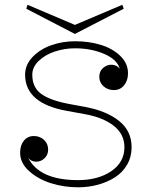

<svg xmlns="http://www.w3.org/2000/svg" viewBox="-20 -777 640 810"><path d="M502 -740.2 496.1 -756.8 295.9 -671.9 96.2 -756.8 90.8 -740.2 295.9 -633.8ZM484.9 -486.8Q473.1 -502.9 452.4 -503.9Q431.6 -504.9 415.3 -490.7Q398.9 -476.6 398.9 -453.1Q398.9 -429.2 416.7 -413.1Q434.6 -397 460.9 -397Q486.8 -397 503.4 -417Q520 -437 520 -467.8Q520 -509.8 487.3 -541.3Q454.6 -572.8 404.8 -587.9Q355 -603 296.9 -603Q244.6 -603 197 -586.4Q149.4 -569.8 117.7 -536.9Q85.9 -503.9 85.9 -461.9Q85.9 -340.3 263.2 -309.1L340.8 -294.9Q415.5 -281.2 460.2 -246.1Q504.9 -210.9 504.9 -155.8Q504.9 -92.8 449.5 -54.9Q394 -17.1 309.1 -17.1Q147 -17.1 99.1 -110.8Q110.8 -95.7 131.1 -95Q151.4 -94.2 167.2 -108.6Q183.1 -123 183.1 -146Q183.1 -170.4 165.8 -186.8Q148.4 -203.1 123 -203.1Q96.7 -203.1 80.8 -183.6Q64.9 -164.1 64.9 -132.8Q64.9 -89.4 102.8 -55.2Q140.6 -21 195.6 -3.9Q250.5 13.2 309.1 13.2Q353.5 13.2 393.6 2.2Q433.6 -8.8 465.6 -29.3Q497.6 -49.8 516.4 -82.5Q535.2 -115.2 535.2 -155.8Q535.2 -224.1 483.2 -266.1Q431.2 -308.1 342.8 -325.2L269 -338.9Q190.4 -354 153.3 -381.3Q116.2 -408.7 116.2 -461.9Q116.2 -494.1 143.6 -520.3Q170.9 -546.4 211.9 -559.8Q252.9 -573.2 296.9 -573.2Q365.2 -573.2 420.2 -549.3Q475.1 -525.4 484.9 -486.8Z"/></svg>

Font: Compagnon Light
Style: Regular
Weight: 400
Designer: Juliette Duhe, Lea Pradine
Foundry: Velvetyne Type Foundry
Version: Version 1.000;PS 001.000;hotconv 1.0.88;makeotf.lib2.5.64775